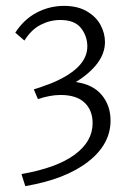

<svg xmlns="http://www.w3.org/2000/svg" viewBox="-20 -438 434 653"><path d="M356 -28Q356 53 279 112.5Q202 172 66 195L53 154Q173 133 234 88Q295 43 295 -19Q295 -63 267.5 -89Q240 -115 186 -115Q151 -115 109 -101L95 -134Q121 -142 133 -147L150 -153Q277 -204 277 -280Q277 -315 255.5 -342.5Q234 -370 185 -370Q150 -370 118 -353.5Q86 -337 63 -300L32 -327Q62 -373 105.5 -395.5Q149 -418 198 -418Q244 -418 275.5 -399.5Q307 -381 322 -353Q337 -325 337 -295Q337 -221 238 -159Q296 -151 326 -115Q356 -79 356 -28Z"/></svg>

Font: Ysabeau Semilight
Style: Regular
Weight: 300
Designer: Christian Thalmann (Catharsis Fonts)
Version: Version 0.003